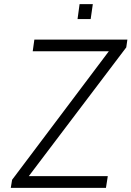

<svg xmlns="http://www.w3.org/2000/svg" viewBox="-20 -916 641 936"><path d="M32.5 0 39 -39.5 510.5 -666H139.5L147.5 -723H601L595.5 -685L120.5 -57.5H505.5L496.5 0ZM358 -823 368 -896H432.5L422 -823Z"/></svg>

Font: Public Sans ExtraLight
Style: Italic
Weight: 200
Italic angle: -8°
Designer: The Public Sans project authors (U.S. Web Design System). Libre Franklin designed by Pablo Impallari and Rodrigo Fuenzal
Version: Version 1.007; ttfautohint (v1.8.1) -l 8 -r 50 -G 200 -x 14 